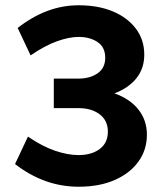

<svg xmlns="http://www.w3.org/2000/svg" viewBox="-20 -698 614 728"><path d="M278 10Q212 10 151.5 -12Q91 -34 37 -76L86 -180Q140 -143 188.5 -126.5Q237 -110 278 -110Q327 -110 358 -133Q389 -156 389 -199Q389 -241 358 -264.5Q327 -288 278 -288H184V-400H278Q321 -400 350 -420Q379 -440 379 -479Q379 -519 350 -538.5Q321 -558 278 -558Q242 -558 196 -541.5Q150 -525 96 -488L47 -592Q102 -635 159.5 -656.5Q217 -678 278 -678Q353 -678 408.5 -654.5Q464 -631 495.5 -589Q527 -547 527 -491Q527 -438 497 -401Q467 -364 414 -344Q473 -323 505 -282.5Q537 -242 537 -187Q537 -130 505 -85.5Q473 -41 415 -15.5Q357 10 278 10Z"/></svg>

Font: Gantari
Style: Bold
Weight: 700
Designer: Anugrah Pasau
Foundry: Lafontype
Version: Version 1.000; ttfautohint (v1.6)